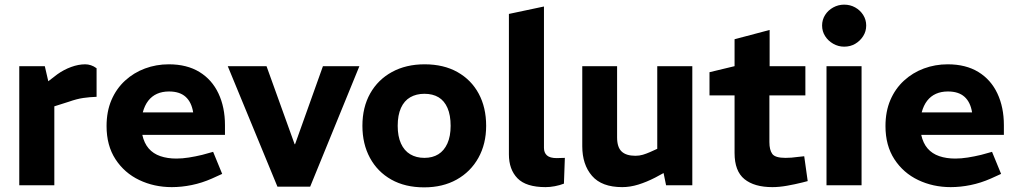

<svg xmlns="http://www.w3.org/2000/svg" viewBox="-20 -798 4374 827"><path d="M63 0V-513H173L188 -448L227 -478Q255 -498 286.5 -509.5Q318 -521 347 -521Q359 -521 371.5 -517Q384 -513 396 -504V-381Q366 -380 338.5 -376Q311 -372 277 -360L214 -340V0Z M720 8Q644 8 580 -22.5Q516 -53 477.5 -112Q439 -171 439 -255Q439 -318 460 -367Q481 -416 518.5 -450.5Q556 -485 604.5 -503Q653 -521 707 -521Q785 -521 839 -488Q893 -455 921 -395.5Q949 -336 949 -259V-217H593Q601 -181 620.5 -158.5Q640 -136 670.5 -125.5Q701 -115 740 -115Q765 -115 793.5 -119.5Q822 -124 851 -131L898 -144L937 -49L893 -29Q850 -10 806 -1Q762 8 720 8ZM595 -314H812Q805 -358 779.5 -381Q754 -404 708 -404Q679 -404 656.5 -394Q634 -384 618.5 -364Q603 -344 595 -314Z M1175 6 961 -513H1128L1249 -177H1251L1371 -513H1528L1316 6Z M1807 9Q1725 9 1665.5 -24.5Q1606 -58 1573.5 -118Q1541 -178 1541 -256Q1541 -336 1574.5 -395.5Q1608 -455 1668.5 -488Q1729 -521 1809 -521Q1891 -521 1950.5 -487.5Q2010 -454 2042 -394.5Q2074 -335 2074 -256Q2074 -178 2040.5 -118Q2007 -58 1947 -24.5Q1887 9 1807 9ZM1808 -118Q1843 -118 1868 -133.5Q1893 -149 1907 -180Q1921 -211 1921 -256Q1921 -302 1907.5 -333Q1894 -364 1869 -379Q1844 -394 1808 -394Q1773 -394 1747 -379Q1721 -364 1707 -333Q1693 -302 1693 -256Q1693 -211 1707 -180Q1721 -149 1747 -133.5Q1773 -118 1808 -118Z M2330 8Q2246 8 2209 -30Q2172 -68 2172 -133V-738L2323 -770V-161Q2323 -140 2336 -128.5Q2349 -117 2378 -117Q2386 -117 2394.5 -117.5Q2403 -118 2413 -118L2409 -7Q2391 0 2370 4Q2349 8 2330 8Z M2660 8Q2572 8 2530 -40.5Q2488 -89 2488 -168V-513H2638V-206Q2638 -164 2657.5 -145.5Q2677 -127 2717 -127Q2734 -127 2749 -131.5Q2764 -136 2780 -143L2811 -157V-513H2962V0H2849L2831 -88L2861 -65L2802 -33Q2765 -14 2729.5 -3Q2694 8 2660 8Z M3307 8Q3229 8 3186.5 -26.5Q3144 -61 3144 -139V-387H3036V-487L3144 -513V-629L3295 -669V-513H3449V-387H3294V-186Q3294 -152 3306.5 -135Q3319 -118 3363 -118Q3376 -118 3389 -119Q3402 -120 3416 -122L3444 -125L3459 -18L3436 -12Q3404 -4 3370 2Q3336 8 3307 8Z M3540 0V-513H3691V0ZM3616 -597Q3591 -597 3569 -609.5Q3547 -622 3534 -642.5Q3521 -663 3521 -688Q3521 -713 3534 -733.5Q3547 -754 3569 -766Q3591 -778 3616 -778Q3642 -778 3663.5 -766Q3685 -754 3698 -733.5Q3711 -713 3711 -688Q3711 -663 3698 -642.5Q3685 -622 3664 -609.5Q3643 -597 3616 -597Z M4075 8Q3999 8 3935 -22.5Q3871 -53 3832.5 -112Q3794 -171 3794 -255Q3794 -318 3815 -367Q3836 -416 3873.5 -450.5Q3911 -485 3959.5 -503Q4008 -521 4062 -521Q4140 -521 4194 -488Q4248 -455 4276 -395.5Q4304 -336 4304 -259V-217H3948Q3956 -181 3975.5 -158.5Q3995 -136 4025.5 -125.5Q4056 -115 4095 -115Q4120 -115 4148.5 -119.5Q4177 -124 4206 -131L4253 -144L4292 -49L4248 -29Q4205 -10 4161 -1Q4117 8 4075 8ZM3950 -314H4167Q4160 -358 4134.5 -381Q4109 -404 4063 -404Q4034 -404 4011.5 -394Q3989 -384 3973.5 -364Q3958 -344 3950 -314Z"/></svg>

Font: REM SemiBold
Style: Regular
Weight: 600
Designer: Octavio Pardo
Foundry: Ashler Design
Version: Version 1.005;gftools[0.9.28]